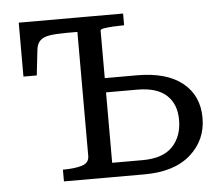

<svg xmlns="http://www.w3.org/2000/svg" viewBox="-43 -556 692 603"><g transform="rotate(-5 303.5 -254.5)"><path d="M291 -45H387Q451 -45 481.5 -77Q512 -109 512 -161Q512 -211 481.5 -239Q451 -267 390 -267H270V-312H392Q486 -312 536 -271.5Q586 -231 586 -161Q586 -91 534.5 -45.5Q483 0 389 0H135V-37H136Q172 -37 195 -44Q218 -51 218 -73V-509H366V-472H362Q348 -472 331 -471Q314 -470 302.5 -468Q291 -466 291 -462ZM259 -464H185Q152 -464 131.5 -461Q111 -458 100.5 -448Q90 -438 88 -419L79 -339H37V-509H259Z"/></g></svg>

Font: Roboto Serif 36pt Light
Style: Regular
Weight: 300
Designer: Greg Gazdowicz
Foundry: Commercial Type
Version: Version 1.008